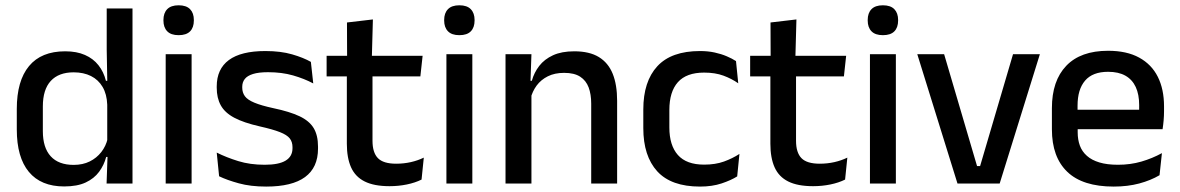

<svg xmlns="http://www.w3.org/2000/svg" viewBox="-20 -694 4460 726"><path d="M222.5 11Q135 11 89.2 -44Q43.5 -99 43.5 -204.5V-282Q43.5 -388.5 89.8 -444.2Q136 -500 226.5 -500Q270 -500 301.2 -486.2Q332.5 -472.5 352.2 -447.5Q372 -422.5 380.5 -388.5H413L385.5 -298Q384 -338 368 -365.2Q352 -392.5 324 -406.5Q296 -420.5 258.5 -420.5Q202 -420.5 172 -388Q142 -355.5 142 -291.5V-198Q142 -135.5 171.8 -103Q201.5 -70.5 258.5 -70.5Q293 -70.5 319.2 -83.5Q345.5 -96.5 363 -119Q380.5 -141.5 387 -169.5L410 -100.5H381.5Q373.5 -70 354.8 -44.5Q336 -19 304 -4Q272 11 222.5 11ZM383 0 387 -114.5 385.5 -145.5V-348.5L386 -367.5L383.5 -506V-662H481V0Z M606.5 0V-489H704.5V0ZM655.5 -561Q626.5 -561 612.2 -575.8Q598 -590.5 598 -616.5V-618.5Q598 -644.5 612.2 -659.2Q626.5 -674 655.5 -674Q684.5 -674 698.8 -659.2Q713 -644.5 713 -618.5V-616.5Q713 -590 698.8 -575.5Q684.5 -561 655.5 -561Z M986.5 11.5Q927.5 11.5 883 -0.8Q838.5 -13 808.5 -27.5L799.5 -117Q836.5 -98.5 881 -84.8Q925.5 -71 981 -71Q1034.5 -71 1060.2 -86.8Q1086 -102.5 1086 -133.5V-137.5Q1086 -157.5 1075.5 -170.8Q1065 -184 1038.2 -194.5Q1011.5 -205 962.5 -216Q901 -230 865.5 -249Q830 -268 814.8 -295.8Q799.5 -323.5 799.5 -362.5V-367Q799.5 -433 845.5 -467Q891.5 -501 983.5 -501Q1041.5 -501 1084.5 -488.5Q1127.5 -476 1155.5 -460L1164.5 -378.5Q1131 -396.5 1088.2 -408.8Q1045.5 -421 993.5 -421Q958 -421 936.5 -414.2Q915 -407.5 905.5 -395.2Q896 -383 896 -366V-362.5Q896 -344 906 -330.2Q916 -316.5 941.8 -305.8Q967.5 -295 1013.5 -285Q1075.5 -272 1112.5 -254.5Q1149.5 -237 1166 -209.8Q1182.5 -182.5 1182.5 -139.5V-132Q1182.5 -60.5 1133.5 -24.5Q1084.5 11.5 986.5 11.5Z M1453 10Q1394.5 10 1359 -7.8Q1323.5 -25.5 1307.5 -61.2Q1291.5 -97 1291.5 -150.5V-449.5H1388.5V-162Q1388.5 -117 1409 -96Q1429.5 -75 1478 -75Q1507 -75 1533.5 -81Q1560 -87 1582.5 -98L1574 -15Q1550 -3 1518.5 3.5Q1487 10 1453 10ZM1215 -405V-483H1578L1569.5 -405ZM1292.5 -474.5 1292 -609 1390 -620.5 1386 -474.5Z M1668 0V-489H1766V0ZM1717 -561Q1688 -561 1673.8 -575.8Q1659.5 -590.5 1659.5 -616.5V-618.5Q1659.5 -644.5 1673.8 -659.2Q1688 -674 1717 -674Q1746 -674 1760.2 -659.2Q1774.5 -644.5 1774.5 -618.5V-616.5Q1774.5 -590 1760.2 -575.5Q1746 -561 1717 -561Z M2215.5 0V-302Q2215.5 -337.5 2205.8 -363.5Q2196 -389.5 2173.8 -404Q2151.5 -418.5 2113 -418.5Q2077.5 -418.5 2051.5 -405.5Q2025.5 -392.5 2009.2 -370.5Q1993 -348.5 1986 -320.5L1970 -388.5H1991Q1999.5 -419.5 2019 -444.8Q2038.5 -470 2071 -485Q2103.5 -500 2151.5 -500Q2209 -500 2244.5 -478.2Q2280 -456.5 2296.8 -415Q2313.5 -373.5 2313.5 -313V0ZM1891.5 0V-489H1989.5L1985.5 -374.5L1989.5 -368.5V0Z M2627 11.5Q2518 11.5 2465.2 -46.2Q2412.5 -104 2412.5 -209.5V-280Q2412.5 -386 2465.5 -443.5Q2518.5 -501 2627 -501Q2657 -501 2682.2 -495.5Q2707.5 -490 2728 -481.2Q2748.5 -472.5 2763 -463L2771.5 -379Q2747.5 -396 2716 -407.8Q2684.5 -419.5 2642.5 -419.5Q2575.5 -419.5 2543.2 -383.2Q2511 -347 2511 -278V-212Q2511 -144.5 2543.2 -108Q2575.5 -71.5 2642.5 -71.5Q2685 -71.5 2717.5 -83.2Q2750 -95 2776 -112L2767.5 -27Q2744.5 -12.5 2708.8 -0.5Q2673 11.5 2627 11.5Z M3054.5 10Q2996 10 2960.5 -7.8Q2925 -25.5 2909 -61.2Q2893 -97 2893 -150.5V-449.5H2990V-162Q2990 -117 3010.5 -96Q3031 -75 3079.5 -75Q3108.5 -75 3135 -81Q3161.5 -87 3184 -98L3175.5 -15Q3151.5 -3 3120 3.5Q3088.5 10 3054.5 10ZM2816.5 -405V-483H3179.5L3171 -405ZM2894 -474.5 2893.5 -609 2991.5 -620.5 2987.5 -474.5Z M3269.5 0V-489H3367.5V0ZM3318.5 -561Q3289.5 -561 3275.2 -575.8Q3261 -590.5 3261 -616.5V-618.5Q3261 -644.5 3275.2 -659.2Q3289.5 -674 3318.5 -674Q3347.5 -674 3361.8 -659.2Q3376 -644.5 3376 -618.5V-616.5Q3376 -590 3361.8 -575.5Q3347.5 -561 3318.5 -561Z M3686 -66 3810.5 -489H3912L3760 0H3600.5L3448.5 -489H3550L3674.5 -66Z M4191 11.5Q4074 11.5 4015.8 -44.2Q3957.5 -100 3957.5 -205V-285Q3957.5 -388.5 4011.8 -445.2Q4066 -502 4170 -502Q4240.5 -502 4287.5 -476.2Q4334.5 -450.5 4358 -403.5Q4381.5 -356.5 4381.5 -292V-273.5Q4381.5 -256.5 4380 -239Q4378.5 -221.5 4376 -205.5H4286Q4287 -231.5 4287.2 -254.5Q4287.5 -277.5 4287.5 -296.5Q4287.5 -337 4274.5 -365Q4261.5 -393 4235.5 -407.8Q4209.5 -422.5 4170 -422.5Q4111.5 -422.5 4083 -389.2Q4054.5 -356 4054.5 -294.5V-248.5L4055 -237V-193.5Q4055 -166 4063.2 -143.5Q4071.5 -121 4089.8 -104.8Q4108 -88.5 4137 -79.8Q4166 -71 4207.5 -71Q4254.5 -71 4295.8 -83Q4337 -95 4373.5 -115L4364.5 -31.5Q4331.5 -12 4287.8 -0.2Q4244 11.5 4191 11.5ZM4009.5 -205.5V-279H4356V-205.5Z"/></svg>

Font: Anek Bangla Medium
Style: Regular
Weight: 500
Designer: Sulekha Rajkumar (Bangla), Yesha Goshar (Latin)
Foundry: Ek Type
Version: Version 1.003